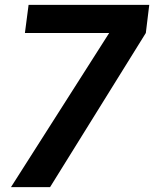

<svg xmlns="http://www.w3.org/2000/svg" viewBox="-20 -766 631 786"><path d="M25 0 427 -631H82L97 -746H591L577 -631L185 0Z"/></svg>

Font: Plus Jakarta Sans
Style: Bold Italic
Weight: 700
Italic angle: -8°
Designer: Gumpita Rahayu
Foundry: Tokotype
Version: Version 2.071; ttfautohint (v1.8.4.7-5d5b);gftools[0.9.29]